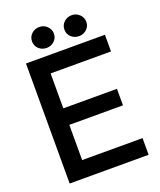

<svg xmlns="http://www.w3.org/2000/svg" viewBox="-168 -1044 954 1147"><g transform="rotate(-20 309.0 -470.5)"><path d="M575 0H73V-763H575V-657H191V-435H532V-330H191V-106H575ZM152 -874Q152 -903 172.5 -922Q193 -941 222 -941Q250 -941 270.5 -921.5Q291 -902 291 -874Q291 -846 270.5 -827Q250 -808 222 -808Q193 -808 172.5 -826.5Q152 -845 152 -874ZM358 -874Q358 -903 378.5 -922Q399 -941 428 -941Q456 -941 476.5 -921.5Q497 -902 497 -874Q497 -846 476.5 -827Q456 -808 428 -808Q399 -808 378.5 -826.5Q358 -845 358 -874Z"/></g></svg>

Font: Open Sauce One Medium
Style: Regular
Weight: 500
Designer: Alfredo Marco Pradil
Foundry: Creative Sauce Fz LLC
Version: Version 1.477